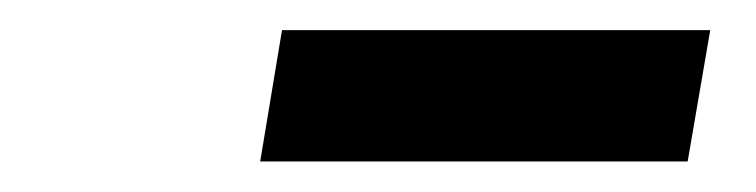

<svg xmlns="http://www.w3.org/2000/svg" viewBox="-20 -755 492 125"><path d="M442.4 -735.4 427.7 -649.9H149.4L163.6 -735.4Z"/></svg>

Font: Inter SemiBold
Style: Italic
Weight: 600
Italic angle: -9.3988°
Designer: Rasmus Andersson
Foundry: rsms
Version: Version 4.001;git-66647c0bb